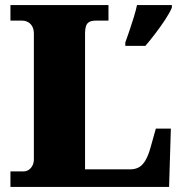

<svg xmlns="http://www.w3.org/2000/svg" viewBox="-20 -734 717 754"><path d="M21 0V-61H74Q83 -61 92 -66.5Q101 -72 107 -83Q113 -94 113 -109V-602Q113 -619 106.5 -630.5Q100 -642 89.5 -647.5Q79 -653 66 -653H21V-714H406V-653H357Q339 -653 330 -647.5Q321 -642 317.5 -631Q314 -620 314 -604V-69H492Q510 -69 524.5 -76.5Q539 -84 550.5 -103Q562 -122 571 -154L592 -229H651L644 0ZM472 -567Q479 -586 488 -612.5Q497 -639 505.5 -666.5Q514 -694 518 -714H655V-704Q646 -683 628.5 -656.5Q611 -630 590.5 -603Q570 -576 551 -554H472Z"/></svg>

Font: Noto Serif Tibetan Black
Style: Regular
Weight: 900
Version: Version 2.103